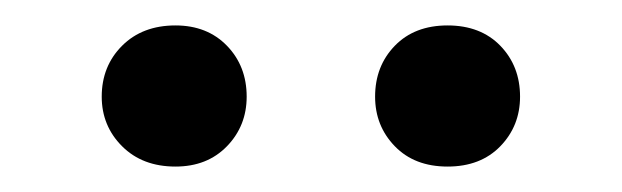

<svg xmlns="http://www.w3.org/2000/svg" viewBox="-20 -729 489 151"><path d="M60 -653Q60 -677 76 -693Q92 -709 118 -709Q143 -709 158.5 -693Q174 -677 174 -653Q174 -630 158.5 -614Q143 -598 118 -598Q92 -598 76 -614Q60 -630 60 -653ZM275 -653Q275 -677 290.5 -693Q306 -709 332 -709Q358 -709 373.5 -693Q389 -677 389 -653Q389 -630 373.5 -614Q358 -598 332 -598Q306 -598 290.5 -614Q275 -630 275 -653Z"/></svg>

Font: PT Sans Caption
Style: Regular
Weight: 400
Designer: A.Korolkova, O.Umpeleva, V.Yefimov
Foundry: ParaType Ltd
Version: Version 2.004W OFL